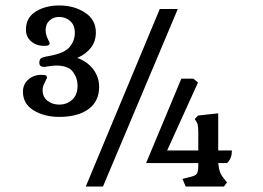

<svg xmlns="http://www.w3.org/2000/svg" viewBox="-20 -683 962 703"><path d="M64 -347Q64 -374 83.5 -391.5Q103 -409 131 -409Q144 -409 148 -407Q152 -405 152 -396Q150 -396 147 -387Q146 -384 141 -374.5Q136 -365 136 -352Q136 -328 154 -314Q172 -300 197 -300Q225 -300 244.5 -318Q264 -336 264 -369Q264 -397 247 -420Q230 -443 185 -443Q176 -443 148 -439Q147 -438 142 -438Q124 -438 124 -453Q124 -464 129.5 -469Q135 -474 160 -478Q216 -488 235 -511Q254 -534 254 -563Q254 -591 237 -606Q220 -621 196 -621Q176 -621 161.5 -608Q147 -595 147 -572Q147 -556 157 -536L162 -526Q162 -520 157.5 -517.5Q153 -515 143 -515Q113 -515 94 -531.5Q75 -548 75 -575Q75 -618 110.5 -640.5Q146 -663 197 -663Q251 -663 291 -637Q331 -611 331 -564Q331 -532 313 -508.5Q295 -485 263 -471Q301 -457 322 -428.5Q343 -400 343 -365Q343 -312 304 -283.5Q265 -255 197 -255Q142 -255 103 -279Q64 -303 64 -347ZM294 0 565 -650H631L357 0ZM648 -28 680 -36Q696 -40 701 -47.5Q706 -55 706 -77V-86H515L644 -395H688L705 -381L592 -132H706V-198Q706 -217 704 -226Q702 -235 693 -247L705 -260L779 -268V-132H829Q829 -101 811 -86H779Q781 -65 786 -52Q791 -39 801 -28L811 -15L800 0H660Z"/></svg>

Font: Kurale
Style: Regular
Weight: 400
Designer: Eduardo Rodriguez Tunni
Foundry: Eduardo Rodriguez Tunni
Version: Version 2.000